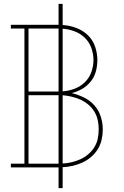

<svg xmlns="http://www.w3.org/2000/svg" viewBox="-20 -863 640 990"><path d="M282 107V0H36V-19H106V-716H36V-735H282V-843H303V-734Q338 -732 372 -719.5Q406 -707 432 -682.5Q458 -658 470 -623.5Q482 -589 482 -554Q482 -524 474.5 -495.5Q467 -467 448.5 -443.5Q430 -420 404 -405Q378 -390 350 -383Q383 -375 413.5 -360Q444 -345 466.5 -320Q489 -295 499.5 -262Q510 -229 510 -196Q510 -169 504 -142.5Q498 -116 484 -93.5Q470 -71 449.5 -53.5Q429 -36 405 -25Q381 -14 355 -8Q329 -2 303 -1V107ZM127 -391H282V-716H127ZM303 -392Q334 -394 364.5 -405.5Q395 -417 417.5 -439Q440 -461 451 -491.5Q462 -522 462 -554Q462 -585 451 -615.5Q440 -646 417.5 -668Q395 -690 364.5 -701.5Q334 -713 303 -715ZM282 -19V-372H127V-19ZM303 -20Q326 -21 349.5 -26.5Q373 -32 395 -42Q417 -52 435.5 -68Q454 -84 466.5 -104Q479 -124 484 -148Q489 -172 489 -196Q489 -220 484 -243.5Q479 -267 466.5 -287.5Q454 -308 435.5 -323.5Q417 -339 395 -349Q373 -359 349.5 -364.5Q326 -370 303 -372Z"/></svg>

Font: Iosevka Etoile Thin
Style: Regular
Weight: 100
Designer: Belleve Invis
Foundry: Belleve Invis
Version: Version 22.1.2; ttfautohint (v1.8.4)